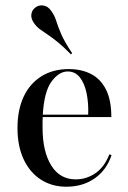

<svg xmlns="http://www.w3.org/2000/svg" viewBox="-20 -685 477 716"><path d="M227.4 11.3Q173.4 11.3 132.3 -15.3Q91.1 -41.9 68.1 -91.1Q45.2 -140.3 45.2 -207.3Q45.2 -275 68.1 -324.2Q91.1 -373.4 134.3 -400.4Q177.4 -427.4 236.3 -427.4Q283.9 -427.4 319.8 -408.9Q355.6 -390.3 375.4 -350.8Q395.2 -311.3 395.2 -248.4H105.6L104.8 -257.3H308.9Q310.5 -301.6 302.8 -337.9Q295.2 -374.2 277.8 -396.4Q260.5 -418.5 232.3 -418.5Q200 -418.5 172.2 -381Q144.4 -343.5 139.5 -255.6V-254Q138.7 -242.7 138.7 -231.5Q138.7 -220.2 138.7 -209.7Q138.7 -120.2 171 -68.1Q203.2 -16.1 262.1 -16.1Q302.4 -16.1 335.9 -39.1Q369.4 -62.1 387.9 -109.7L396 -106.5Q377.4 -50.8 333.1 -19.8Q288.7 11.3 227.4 11.3ZM244.4 -482.3Q216.9 -510.5 196 -527.4Q175 -544.4 158.9 -555.2Q142.7 -566.1 130.6 -574.6Q118.5 -583.1 108.9 -596Q95.2 -613.7 96.8 -630.2Q98.4 -646.8 111.3 -656.5Q124.2 -666.9 141.5 -664.5Q158.9 -662.1 171 -644.4Q183.9 -626.6 189.9 -606.5Q196 -586.3 208.1 -558.1Q220.2 -529.8 249.2 -486.3Z"/></svg>

Font: Playfair 144pt SemiCondensed Medium
Style: Regular
Weight: 500
Width: 4
Designer: Claus Eggers Sørensen
Foundry: Claus Eggers Sørensen
Version: Version 2.203